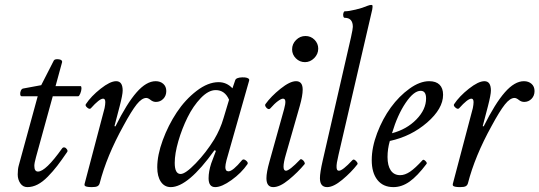

<svg xmlns="http://www.w3.org/2000/svg" viewBox="-20 -745 2186 778"><path d="M90.8 13.2Q72.8 13.2 62.3 -2.2Q51.8 -17.6 51.8 -38.1Q51.8 -60.5 56.2 -75.2L132.8 -355H67.9Q63 -355 62 -362.1Q61 -369.1 64.2 -377Q67.4 -384.8 73.2 -386.2L147 -399.9L198.2 -500Q202.1 -506.3 217 -504.9Q231.9 -503.4 231.9 -494.1L205.1 -396H307.1Q310.5 -394.5 310.1 -385.5Q309.6 -376.5 305.2 -365.7Q300.8 -355 296.9 -355H193.8L126 -108.9Q119.1 -84 119.1 -73.2Q119.1 -49.8 133.8 -49.8Q165 -49.8 231.9 -144Q235.8 -148.9 241.7 -147.5Q247.6 -146 251.5 -139.6Q255.4 -133.3 252 -128.9Q229 -95.2 211.9 -73Q194.8 -50.8 173.8 -29.3Q152.8 -7.8 132.3 2.7Q111.8 13.2 90.8 13.2Z M352.1 13.2Q338.9 13.2 331.8 11.5Q324.7 9.8 323.2 7.1Q321.8 4.4 322.8 0L403.8 -307.1Q406.7 -321.8 406.7 -331.1Q406.7 -345.2 397.9 -345.2Q382.8 -345.2 348.1 -306.2Q342.8 -300.8 333.3 -309.1Q323.7 -317.4 328.1 -323.2Q349.1 -355 387.7 -385.5Q426.3 -416 450.7 -416Q477.1 -416 477.1 -377.9Q477.1 -361.3 464.8 -314L443.8 -233.9L447.8 -232.9Q494.1 -326.2 533.7 -371.1Q573.2 -416 610.8 -416Q629.4 -416 641.6 -405.3Q653.8 -394.5 653.8 -376Q653.8 -356.9 641.6 -344.5Q629.4 -332 611.8 -332Q600.1 -332 590.1 -340.1Q580.1 -348.1 572.8 -348.1Q554.7 -348.1 533.7 -321.8Q512.7 -295.4 480 -234.9Q412.1 -112.3 383.8 -2Q381.3 6.3 374.5 9.8Q367.7 13.2 352.1 13.2Z M671.9 13.2Q646.5 13.2 631.8 -8.5Q617.2 -30.3 617.2 -66.9Q617.2 -116.2 639.4 -176.8Q661.6 -237.3 696 -289.3Q730.5 -341.3 776.6 -376.7Q822.8 -412.1 865.7 -412.1Q898.4 -412.1 921.9 -387.2L933.1 -419.9Q936.5 -430.7 961.4 -431.6Q985.8 -432.1 989.7 -422.9Q990.2 -421.4 989.7 -418.9L897.9 -96.2Q893.1 -77.1 893.1 -67.9Q893.1 -50.8 905.8 -50.8Q923.3 -50.8 960.9 -96.2Q966.8 -102.5 976.8 -94.5Q986.8 -86.4 982.9 -80.1Q958 -43.9 918.2 -15.4Q878.4 13.2 852.1 13.2Q825.2 13.2 825.2 -22.9Q825.2 -50.3 835.9 -83L855 -133.8L849.1 -136.2Q742.2 13.2 671.9 13.2ZM711.9 -40Q731.4 -40 773.2 -83.3Q814.9 -126.5 848.1 -180.2Q872.6 -221.2 885.7 -266.1L908.2 -340.8Q891.1 -379.9 854 -379.9Q824.7 -379.9 793.7 -347.7Q762.7 -315.4 740 -269.5Q717.3 -223.6 702.6 -172.9Q688 -122.1 688 -85Q688 -40 711.9 -40Z M1215.8 -493.2Q1194.3 -493.2 1179 -508.5Q1163.6 -523.9 1163.6 -544.9Q1163.6 -566.9 1179.7 -583Q1195.8 -599.1 1217.8 -599.1Q1239.3 -599.1 1254.4 -584Q1269.5 -568.8 1269.5 -547.9Q1269.5 -525.9 1253.2 -509.5Q1236.8 -493.2 1215.8 -493.2ZM1087.4 13.2Q1059.6 13.2 1059.6 -22.9Q1059.6 -46.4 1071.8 -89.8L1131.3 -303.2Q1137.2 -324.7 1136.2 -335Q1135.3 -345.2 1126.5 -345.2Q1119.6 -345.2 1106 -335.2Q1092.3 -325.2 1075.7 -306.2Q1071.3 -301.3 1065.7 -303.7Q1060.1 -306.2 1056.4 -312.7Q1052.7 -319.3 1055.7 -323.2Q1078.1 -354.5 1116.5 -385.3Q1154.8 -416 1179.7 -416Q1206.5 -416 1206.5 -381.8Q1206.5 -357.4 1194.8 -315.9L1138.7 -120.1Q1119.1 -53.2 1138.7 -53.2Q1152.8 -53.2 1195.8 -98.1Q1198.7 -101.6 1204.1 -98.4Q1209.5 -95.2 1212.9 -89.4Q1216.3 -83.5 1214.4 -80.1Q1186.5 -46.4 1150.1 -16.6Q1113.8 13.2 1087.4 13.2Z M1305.7 13.2Q1276.4 13.2 1276.4 -22.9Q1276.4 -45.4 1287.6 -94.2L1402.3 -594.2Q1409.7 -627.9 1409.7 -636.2Q1409.7 -672.9 1376.5 -672.9Q1372.6 -672.9 1371.1 -679.4Q1369.6 -686 1371.6 -692.6Q1373.5 -699.2 1377.4 -699.2Q1392.6 -699.2 1421.1 -706.1Q1449.7 -712.9 1468.3 -721.2Q1478.5 -725.1 1484.4 -725.1Q1488.8 -725.1 1489.5 -721.7Q1490.2 -718.3 1488.3 -706.1L1351.6 -117.2Q1347.2 -98.6 1345.2 -86.4Q1343.3 -74.2 1343.8 -66.9Q1344.2 -59.6 1346.4 -56.4Q1348.6 -53.2 1353.5 -53.2Q1368.2 -53.2 1408.2 -96.2Q1413.6 -102.1 1422.6 -92.8Q1431.6 -83.5 1428.2 -79.1Q1403.3 -46.9 1367.2 -16.8Q1331.1 13.2 1305.7 13.2Z M1574.2 13.2Q1532.2 13.2 1509.3 -15.9Q1486.3 -44.9 1486.3 -96.2Q1486.3 -147.9 1508.3 -205.8Q1530.3 -263.7 1563.7 -309.6Q1597.2 -355.5 1639.2 -385.7Q1681.2 -416 1719.2 -416Q1746.6 -416 1761 -401.9Q1775.4 -387.7 1775.4 -360.8Q1775.4 -304.7 1710.7 -248.5Q1646 -192.4 1559.6 -173.8Q1550.3 -141.6 1550.3 -108.9Q1550.3 -73.7 1563.5 -54.4Q1576.7 -35.2 1601.6 -35.2Q1620.6 -35.2 1641.6 -49.3Q1662.6 -63.5 1692.4 -96.2Q1696.3 -100.1 1703.9 -92.8Q1711.4 -85.4 1708.5 -81.1Q1670.9 -31.2 1639.4 -9Q1607.9 13.2 1574.2 13.2ZM1568.4 -205.1Q1627.9 -220.7 1667.2 -261Q1706.5 -301.3 1706.5 -346.2Q1706.5 -377 1684.6 -377Q1656.7 -377 1623.8 -328.4Q1590.8 -279.8 1568.4 -205.1Z M1844.2 13.2Q1831.1 13.2 1824 11.5Q1816.9 9.8 1815.4 7.1Q1814 4.4 1814.9 0L1896 -307.1Q1898.9 -321.8 1898.9 -331.1Q1898.9 -345.2 1890.1 -345.2Q1875 -345.2 1840.3 -306.2Q1835 -300.8 1825.4 -309.1Q1815.9 -317.4 1820.3 -323.2Q1841.3 -355 1879.9 -385.5Q1918.5 -416 1942.9 -416Q1969.2 -416 1969.2 -377.9Q1969.2 -361.3 1957 -314L1936 -233.9L1939.9 -232.9Q1986.3 -326.2 2025.9 -371.1Q2065.4 -416 2103 -416Q2121.6 -416 2133.8 -405.3Q2146 -394.5 2146 -376Q2146 -356.9 2133.8 -344.5Q2121.6 -332 2104 -332Q2092.3 -332 2082.3 -340.1Q2072.3 -348.1 2064.9 -348.1Q2046.9 -348.1 2025.9 -321.8Q2004.9 -295.4 1972.2 -234.9Q1904.3 -112.3 1876 -2Q1873.5 6.3 1866.7 9.8Q1859.9 13.2 1844.2 13.2Z"/></svg>

Font: Junicode SmCond
Style: Italic
Weight: 400
Width: 4
Italic angle: -11°
Designer: Peter S. Baker
Version: Version 2.206